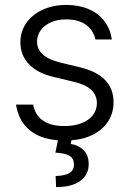

<svg xmlns="http://www.w3.org/2000/svg" viewBox="-20 -558 525 777"><path d="M247.1 -479.5Q212.9 -479.5 186.3 -467.8Q159.7 -456.1 144.8 -435.5Q129.9 -415 129.9 -389.6Q129.9 -327.6 224.6 -304.7L305.7 -285.2Q439.5 -252 439.5 -144.5Q439.5 -102.5 419.2 -69.3Q398.9 -36.1 360.6 -15.4Q322.3 5.4 269 9.8L266.6 24.4Q298.8 29.8 318.8 50.3Q338.9 70.8 338.9 106.4Q338.9 149.4 304.7 174.3Q270.5 199.2 207 199.2L205.1 154.3Q241.2 153.3 260.3 142.6Q279.3 131.8 279.3 108.4Q279.3 83.5 261.7 72.8Q244.1 62 204.1 59.6L214.4 9.8Q141.1 3.9 97.9 -33.2Q54.7 -70.3 44.9 -134.8H114.3Q122.1 -91.8 154.1 -69.8Q186 -47.9 240.2 -47.9Q279.8 -47.9 309.6 -59.3Q339.4 -70.8 355.7 -91.8Q372.1 -112.8 372.1 -140.6Q372.1 -205.1 280.3 -226.6L199.2 -246.1Q132.8 -261.2 97.7 -297.6Q62.5 -334 62.5 -386.7Q62.5 -430.2 86.2 -464.6Q109.9 -499 152.6 -518.6Q195.3 -538.1 250 -538.1Q301.3 -537.6 340.6 -520.3Q379.9 -502.9 403.3 -471.4Q426.8 -439.9 432.6 -398.4H366.2Q357.4 -437 327.1 -458.3Q296.9 -479.5 247.1 -479.5Z"/></svg>

Font: Pretendard GOV Light
Style: Regular
Weight: 300
Designer: Base glyphs from Inter by Rasmus Andersson; Hangeul glyphs from Noto Sans CJK(Source Han Sans) by Jang Soo-young and Kan
Foundry: Kil Hyung-jin
Version: Version 1.309